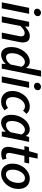

<svg xmlns="http://www.w3.org/2000/svg" viewBox="1325 -2071 758 3448"><g transform="rotate(90 1704.0 -347.0)"><path d="M22 0 121 -491H228L130 0ZM198 -578Q174 -578 155 -592.5Q136 -607 136 -634Q136 -663 157.5 -683.5Q179 -704 208 -704Q232 -704 251 -689.5Q270 -675 270 -648Q270 -618 249 -598Q228 -578 198 -578Z M273 0 372 -491H459L455 -422H459Q497 -455 538.5 -479Q580 -503 626 -503Q688 -503 715 -470.5Q742 -438 742 -379Q742 -362 740.5 -346Q739 -330 734 -310L672 0H565L625 -296Q628 -313 630.5 -325Q633 -337 633 -348Q633 -411 571 -411Q546 -411 516 -393Q486 -375 447 -335L381 0Z M965 12Q901 12 863 -34.5Q825 -81 825 -167Q825 -238 847 -299Q869 -360 906 -405.5Q943 -451 990.5 -477Q1038 -503 1089 -503Q1125 -503 1153 -485Q1181 -467 1197 -438H1200L1214 -532L1248 -706H1355L1213 0H1125L1130 -68H1127Q1093 -32 1050 -10Q1007 12 965 12ZM1009 -76Q1041 -76 1074 -95.5Q1107 -115 1138 -159L1178 -355Q1162 -387 1140 -401Q1118 -415 1095 -415Q1054 -415 1017.5 -383Q981 -351 958.5 -298Q936 -245 936 -182Q936 -128 955.5 -102Q975 -76 1009 -76Z M1352 0 1451 -491H1558L1460 0ZM1528 -578Q1504 -578 1485 -592.5Q1466 -607 1466 -634Q1466 -663 1487.5 -683.5Q1509 -704 1538 -704Q1562 -704 1581 -689.5Q1600 -675 1600 -648Q1600 -618 1579 -598Q1558 -578 1528 -578Z M1801 12Q1720 12 1667 -40.5Q1614 -93 1614 -188Q1614 -254 1636.5 -311Q1659 -368 1697.5 -411.5Q1736 -455 1787 -479Q1838 -503 1895 -503Q1942 -503 1974.5 -485Q2007 -467 2025 -443L1967 -382Q1951 -399 1933 -407.5Q1915 -416 1889 -416Q1846 -416 1808 -385Q1770 -354 1747 -303Q1724 -252 1724 -192Q1724 -137 1749 -106Q1774 -75 1823 -75Q1850 -75 1874.5 -86.5Q1899 -98 1917 -112L1962 -51Q1934 -25 1894 -6.5Q1854 12 1801 12Z M2182 12Q2118 12 2080 -34.5Q2042 -81 2042 -167Q2042 -238 2064 -299Q2086 -360 2123 -405.5Q2160 -451 2207.5 -477Q2255 -503 2306 -503Q2342 -503 2372.5 -484.5Q2403 -466 2419 -434H2421L2442 -491H2528L2430 0H2342L2347 -68H2344Q2310 -32 2267 -10Q2224 12 2182 12ZM2226 -76Q2258 -76 2291.5 -95.5Q2325 -115 2355 -159L2395 -355Q2379 -387 2357 -401Q2335 -415 2312 -415Q2271 -415 2234.5 -383Q2198 -351 2175.5 -298Q2153 -245 2153 -182Q2153 -128 2172.5 -102Q2192 -76 2226 -76Z M2744 10Q2676 10 2646.5 -24Q2617 -58 2617 -110Q2617 -138 2623 -168L2673 -406H2604L2621 -486L2695 -491L2738 -644H2828L2798 -491H2916L2899 -406H2779L2729 -163Q2726 -145 2726 -129Q2726 -74 2780 -74Q2793 -74 2805.5 -77.5Q2818 -81 2828 -86L2849 -14Q2831 -5 2804 2.5Q2777 10 2744 10Z M3102 12Q3019 12 2969 -42.5Q2919 -97 2919 -188Q2919 -259 2942 -316.5Q2965 -374 3004 -416Q3043 -458 3091 -480.5Q3139 -503 3189 -503Q3273 -503 3323 -449Q3373 -395 3373 -303Q3373 -233 3349.5 -175Q3326 -117 3287 -75Q3248 -33 3200 -10.5Q3152 12 3102 12ZM3114 -75Q3153 -75 3187.5 -105Q3222 -135 3243 -186Q3264 -237 3264 -300Q3264 -356 3242 -386Q3220 -416 3178 -416Q3139 -416 3104.5 -386Q3070 -356 3048.5 -305.5Q3027 -255 3027 -192Q3027 -137 3049 -106Q3071 -75 3114 -75Z"/></g></svg>

Font: Source Sans 3 Semibold
Style: Italic
Weight: 600
Italic angle: -11°
Designer: Paul D. Hunt
Foundry: Adobe
Version: Version 3.052;hotconv 1.1.0;makeotfexe 2.6.0